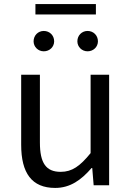

<svg xmlns="http://www.w3.org/2000/svg" viewBox="-20 -910 647 943"><path d="M251 13C325 13 379 -26 430 -85H433L440 0H516V-543H425V-158C373 -94 334 -66 278 -66C206 -66 176 -109 176 -210V-543H84V-199C84 -60 136 13 251 13ZM195 -658C224 -658 246 -680 246 -707C246 -736 224 -758 195 -758C167 -758 145 -736 145 -707C145 -680 167 -658 195 -658ZM154 -839H451V-890H154ZM410 -658C439 -658 461 -680 461 -707C461 -736 439 -758 410 -758C382 -758 360 -736 360 -707C360 -680 382 -658 410 -658Z"/></svg>

Font: ChiuKong Gothic CL
Style: Regular
Weight: 400
Designer: Ryoko NISHIZUKA 西塚涼子 (kana, bopomofo & ideographs); Paul D. Hunt (Latin, Greek & Cyrillic); Sandoll Communications 산돌커뮤니
Foundry: Adobe
Version: Version 1.300